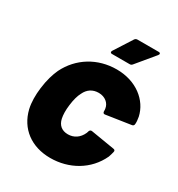

<svg xmlns="http://www.w3.org/2000/svg" viewBox="-169 -811 862 930"><g transform="rotate(30 262.0 -346.0)"><path d="M256 -578H355C361 -578 365 -579 370 -585L453 -685C460 -693 457 -700 448 -700H329C324 -700 318 -698 314 -692L250 -592C245 -584 248 -578 256 -578ZM249 8C353 8 448 -45 492 -140C496 -151 499 -162 501 -171C503 -178 500 -183 493 -184L360 -206C353 -207 348 -204 345 -196C345 -194 345 -193 344 -192C343 -190 343 -188 342 -186C327 -152 299 -134 266 -134C231 -134 210 -153 203 -185C199 -204 198 -229 202 -260C206 -292 213 -318 223 -336C237 -366 262 -383 296 -383C332 -383 357 -361 361 -333C362 -329 362 -323 362 -317C363 -309 367 -306 374 -307L513 -328C520 -329 524 -334 524 -341C525 -350 524 -364 521 -380C503 -461 425 -525 315 -525C208 -525 117 -469 71 -376C58 -348 46 -310 40 -261C35 -221 35 -181 43 -146C66 -50 143 8 249 8Z"/></g></svg>

Font: Barlow ExtraBold
Style: Italic
Weight: 800
Italic angle: -7°
Designer: Jeremy Tribby
Foundry: Tribby Type
Version: Version 1.422;hotconv 1.0.109;makeotfexe 2.5.65596